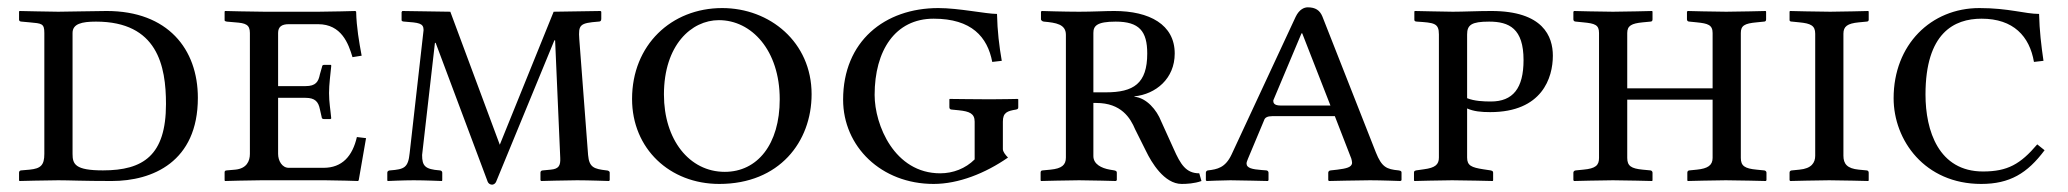

<svg xmlns="http://www.w3.org/2000/svg" viewBox="-20 -492 5643 524"><path d="M32 -21V0L33 2C33 2 109 0 139 0C170 0 205 2 285 2C396 2 520 -50 520 -225C520 -358 438 -462 271 -462C245 -462 158 -460 139 -460C121 -460 33 -462 33 -462L32 -460V-438C32 -435 35 -433 39 -433L61 -431C94 -428 101 -428 101 -402V-72C101 -41 91 -32 61 -29L38 -27C34 -27 32 -24 32 -21ZM178 -72V-402C178 -427 203 -433 242 -433C410 -433 433 -312 433 -208C433 -68 371 -27 261 -27C185 -27 178 -44 178 -72Z M868 0C898 0 957 2 957 2L959 0L979 -115L954 -118C942 -66 914 -34 863 -34H768C750 -34 739 -53 739 -72V-225H814C840 -225 849 -214 853 -194L858 -172C858 -169 860 -167 865 -167H882L884 -169C882 -192 878 -213 878 -238C878 -262 882 -290 884 -312C884 -314 884 -315 882 -315H865C861 -315 859 -313 859 -310L853 -289C849 -269 842 -257 814 -257H739V-402C739 -419 749 -426 768 -426H848C912 -426 931 -373 942 -336L967 -340C960 -378 953 -417 952 -460L950 -462C950 -462 879 -460 849 -460H702C672 -460 594 -462 594 -462L593 -460V-437C593 -436 593 -434 599 -433L622 -431C650 -429 662 -425 662 -402V-72C662 -52 653 -32 622 -29L599 -27C594 -27 593 -24 593 -22V0L594 2C594 2 663 0 693 0Z M1493 -382H1495L1509 -61C1510 -40 1505 -31 1483 -29L1462 -27C1458 -27 1455 -25 1455 -21V0L1457 2C1457 2 1527 0 1555 0C1585 0 1642 2 1642 2L1644 0V-21C1644 -25 1639 -27 1635 -27C1601 -31 1588 -35 1585 -69L1561 -385C1558 -425 1563 -429 1613 -433C1619 -433 1621 -435 1621 -441V-460L1619 -462L1491 -460L1344 -97L1209 -460L1078 -462L1076 -459V-437C1076 -435 1078 -433 1084 -433C1123 -430 1136 -429 1136 -410L1098 -74C1094 -34 1083 -30 1045 -27C1041 -27 1037 -25 1037 -21V0L1038 2C1038 2 1081 0 1109 0C1139 0 1186 2 1186 2L1187 0V-21C1187 -25 1183 -27 1180 -27C1140 -30 1132 -39 1132 -69L1167 -375H1169L1311 4C1313 9 1318 12 1323 12C1327 12 1332 9 1334 4Z M1942 -437C2031 -437 2108 -355 2108 -221C2108 -98 2047 -23 1958 -23C1861 -23 1792 -111 1792 -234C1792 -369 1867 -437 1942 -437ZM2195 -235C2195 -377 2081 -470 1951 -470C1812 -470 1705 -369 1705 -222C1705 -86 1808 10 1943 10C2107 10 2195 -105 2195 -235Z M2640 -160V-57C2615 -32 2581 -19 2546 -19C2421 -19 2367 -151 2367 -233C2367 -354 2423 -441 2528 -441C2632 -441 2675 -391 2688 -323L2714 -326C2707 -366 2702 -407 2701 -454C2671 -454 2597 -470 2541 -470C2394 -470 2281 -379 2281 -220C2281 -92 2385 10 2528 10C2596 10 2669 -19 2731 -62C2724 -69 2717 -78 2717 -85V-160C2717 -185 2729 -189 2753 -193C2757 -194 2759 -195 2759 -199V-221L2757 -222C2757 -222 2710 -221 2682 -221C2652 -221 2572 -222 2572 -222L2571 -221V-199C2571 -195 2574 -193 2577 -193L2597 -191C2626 -188 2640 -182 2640 -160Z M3111 -346C3111 -264 3074 -240 2998 -240H2964V-402C2964 -421 2973 -433 3025 -433C3089 -433 3111 -407 3111 -346ZM2889 -62C2889 -42 2878 -32 2847 -29L2826 -27C2822 -27 2820 -25 2820 -21V0L2821 2C2821 2 2897 0 2925 0C2955 0 3025 2 3025 2L3028 0V-21C3028 -25 3025 -26 3021 -27L3009 -29C2986 -33 2964 -44 2964 -66V-211H2972C3040 -211 3065 -170 3078 -139L3108 -79C3122 -50 3157 10 3205 10C3218 10 3240 9 3259 2L3253 -19C3217 -19 3202 -43 3183 -86L3149 -161C3137 -192 3109 -225 3076 -228V-229C3134 -235 3186 -277 3186 -346C3186 -425 3117 -462 3021 -462C2996 -462 2962 -460 2925 -460C2885 -460 2823 -462 2823 -462L2821 -460V-439C2821 -437 2825 -433 2829 -433C2862 -430 2889 -426 2889 -397Z M3430 -164C3432 -171 3439 -175 3452 -175H3623L3668 -59C3669 -55 3670 -51 3670 -48C3670 -35 3653 -32 3630 -29L3612 -27C3608 -27 3605 -24 3605 -21V0L3607 2C3607 2 3691 0 3719 0C3749 0 3802 2 3802 2L3805 0V-21C3805 -24 3804 -26 3797 -27C3764 -30 3751 -36 3735 -76L3589 -447C3582 -464 3570 -472 3549 -472C3540 -472 3526 -467 3516 -446L3341 -70C3324 -34 3302 -30 3277 -27C3274 -27 3271 -24 3271 -21V0L3273 2C3273 2 3318 0 3338 0C3357 0 3440 2 3440 2L3442 0V-21C3442 -24 3439 -27 3436 -27L3423 -28C3398 -30 3382 -33 3382 -46C3382 -49 3384 -54 3386 -59ZM3611 -204H3475C3455 -204 3455 -213 3455 -218L3532 -401H3534Z M3984 -398C3984 -424 3996 -433 4044 -433C4099 -433 4138 -414 4138 -328C4138 -251 4109 -215 4049 -215C4029 -215 4004 -216 3984 -224ZM3907 -62C3907 -43 3897 -34 3866 -30L3845 -27C3841 -26 3839 -25 3839 -21V0L3840 2C3840 2 3915 0 3943 0C3974 0 4054 2 4054 2L4055 0V-21C4055 -25 4052 -26 4048 -27L4028 -30C3996 -35 3984 -40 3984 -62V-196C4002 -188 4022 -186 4047 -186C4189 -186 4218 -280 4218 -340C4218 -392 4192 -462 4050 -462C4013 -462 3973 -460 3945 -460C3916 -460 3857 -462 3842 -462L3840 -461V-438C3840 -436 3841 -433 3847 -433C3894 -430 3907 -429 3907 -398Z M4654 -61C4654 -41 4641 -32 4611 -29L4591 -27C4587 -27 4585 -24 4585 -21V0L4586 2C4586 2 4662 0 4690 0C4720 0 4799 2 4799 2L4801 0V-21C4801 -24 4798 -27 4794 -27L4774 -29C4742 -32 4731 -39 4731 -61V-402C4731 -422 4741 -428 4774 -431L4794 -433C4798 -433 4800 -435 4800 -439V-460L4799 -462C4799 -462 4719 -460 4691 -460C4660 -460 4586 -462 4586 -462L4584 -460V-439C4584 -435 4587 -433 4591 -433L4611 -431C4641 -428 4654 -424 4654 -402V-251H4421V-402C4421 -422 4433 -428 4463 -431L4484 -433C4488 -433 4490 -435 4490 -439V-460L4489 -462C4489 -462 4409 -460 4382 -460C4351 -460 4276 -462 4276 -462L4274 -460V-439C4274 -435 4277 -433 4281 -433L4301 -431C4333 -428 4344 -424 4344 -402V-61C4344 -41 4335 -32 4301 -29L4281 -27C4277 -27 4274 -24 4274 -21V0L4276 2C4276 2 4354 0 4382 0C4412 0 4489 2 4489 2L4490 0V-21C4490 -24 4487 -27 4484 -27L4463 -29C4432 -32 4421 -39 4421 -61V-220H4654Z M5011 -400C5011 -420 5022 -428 5053 -431L5074 -433C5078 -433 5080 -435 5080 -438V-460L5079 -462C5079 -462 5002 -460 4975 -460C4944 -460 4865 -462 4865 -462L4864 -460V-437C4864 -434 4867 -433 4871 -433L4891 -431C4922 -428 4934 -422 4934 -400V-67C4934 -48 4924 -32 4891 -29L4871 -27C4867 -27 4864 -25 4864 -21V0L4866 2C4866 2 4944 0 4972 0C5003 0 5079 2 5079 2L5080 0V-21C5080 -25 5077 -27 5074 -27L5053 -29C5021 -32 5011 -45 5011 -67Z M5387 10C5465 10 5513 -19 5560 -82L5540 -98C5494 -44 5459 -24 5392 -24C5271 -24 5235 -135 5235 -234C5235 -402 5313 -441 5388 -441C5475 -441 5519 -393 5531 -323L5557 -326C5551 -367 5546 -409 5545 -454C5507 -454 5462 -470 5382 -470C5250 -470 5148 -370 5148 -224C5148 -109 5233 10 5387 10Z"/></svg>

Font: Linux Libertine O C
Style: Regular
Weight: 400
Designer: Philipp H. Poll
Foundry: Philipp H. Poll
Version: Version 4.0.3